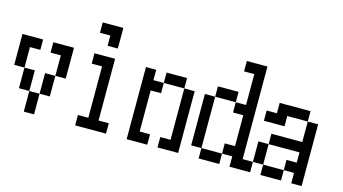

<svg xmlns="http://www.w3.org/2000/svg" viewBox="-90 -1110 2680 1502"><g transform="rotate(15 1250.0 -359.0)"><path d="M250 -442.4V-526.4H417V-276.4H333V-442.4ZM0 -276.4V-526.4H167V-442.4H83V-276.4H167V-109.4H250V-276.4H333V-109.4H250V57.6H167V-109.4H83V-276.4Z M583 -692.4V-776.4H750V-609.4H667V-692.4ZM583 -26.4H667V-442.4H583V-526.4H750V-26.4H833V57.6H583Z M1250 -26.4H1333V-442.4H1417V57.6H1250ZM1000 57.6V-526.4H1083V-442.4H1167V-526.4H1333V-442.4H1167V-359.4H1083V-26.4H1167V57.6Z M1500 -26.4V-442.4H1583V-526.4H1750V-442.4H1833V-692.4H1750V-776.4H1917V-26.4H2000V57.6H1833V-26.4H1750V-109.4H1833V-359.4H1750V-442.4H1583V-26.4H1750V57.6H1583V-26.4Z M2000 -359.4V-442.4H2083V-526.4H2333V-442.4H2167V-359.4ZM2000 -26.4V-192.4H2083V-276.4H2333V-442.4H2417V57.6H2333V-26.4H2250V57.6H2083V-26.4H2250V-109.4H2333V-192.4H2083V-26.4Z"/></g></svg>

Font: KH Dot kagurazaka 12
Style: Regular
Weight: 400
Designer: Original version for X68000 by Keitarou Hiraki (http://hp.vector.co.jp/authors/VA000874/) / TrueType conversion by Homem
Version: Version 1.00.20150527